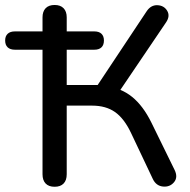

<svg xmlns="http://www.w3.org/2000/svg" viewBox="-40 -732 753 760"><path d="M128.3 -42.3V-535.2H19.2Q0.4 -535.2 -9.6 -544.6Q-19.6 -554 -19.6 -571.8Q-19.6 -588.9 -9.6 -598.3Q0.4 -607.7 19.2 -607.7H140.4L128.3 -571.8V-663.3Q128.3 -686.5 140.6 -699.4Q153 -712.3 176.2 -712.3Q199.3 -712.3 211.7 -699.4Q224.1 -686.5 224.1 -663.3V-571.8L212 -607.7H333.2Q352 -607.7 361.7 -598.3Q371.4 -588.9 371.4 -571.8Q371.4 -554 361.7 -544.6Q352 -535.2 333.2 -535.2H224.1V-395.5H360.2L331.6 -373L540.3 -687.1Q557.1 -712.5 583.2 -711.4Q609.3 -710.3 621.8 -689.3Q634.4 -668.4 617 -643L422.7 -355.9L378.4 -391.7Q439 -383.9 482.8 -348.6Q526.5 -313.3 559.4 -246.5L650.7 -60.2Q665.5 -30.7 648.9 -10.8Q632.3 9.1 605 6.4Q577.6 3.6 564.7 -24L478.7 -205.6Q451.3 -263.3 415.1 -288.6Q378.9 -313.9 324.6 -313.9H224.1V-42.3Q224.1 -18.2 211.7 -5.5Q199.3 7.3 176.2 7.3Q153 7.3 140.6 -5.6Q128.3 -18.5 128.3 -42.3Z"/></svg>

Font: SN Pro Thin
Style: Regular
Weight: 200
Designer: Tobias Whetton
Foundry: Supernotes
Version: Version 1.003;Glyphs 3.3 (3324)